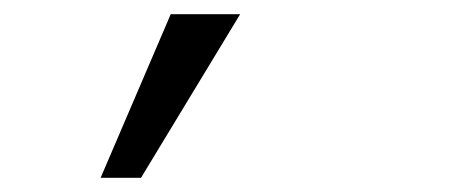

<svg xmlns="http://www.w3.org/2000/svg" viewBox="-20 -94 640 271"><path d="M122 157 221 -74H319L179 157Z"/></svg>

Font: Red Hat Mono
Style: Italic
Weight: 300
Italic angle: -12°
Monospace: yes
Designer: Pentagram, MCKL
Foundry: Pentagram, MCKL
Version: Version 1.023